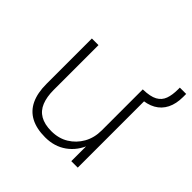

<svg xmlns="http://www.w3.org/2000/svg" viewBox="-162 -767 923 923"><g transform="rotate(45 299.5 -305.5)"><path d="M267 8Q208 8 168.5 -13Q129 -34 109.5 -75.5Q90 -117 90 -178V-487H135V-182Q135 -135 148.5 -101.5Q162 -68 191.5 -51Q221 -34 267 -34Q317 -34 354.5 -57Q392 -80 414 -119Q436 -158 436 -208V-487H481V0H437V-117H444Q422 -58 376 -25Q330 8 267 8ZM455 -448 437 -462V-487Q486 -488 511.5 -502Q537 -516 546.5 -542.5Q556 -569 556 -607V-619H599V-598Q599 -552 582.5 -519Q566 -486 534 -468Q502 -450 455 -448Z"/></g></svg>

Font: Nunito Sans 10pt ExtraLight
Style: Regular
Weight: 250
Designer: Vernon Adams
Foundry: Vernon Adams
Version: Version 3.101;gftools[0.9.27]